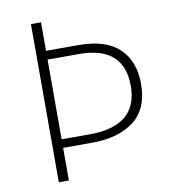

<svg xmlns="http://www.w3.org/2000/svg" viewBox="-80 -774 752 843"><g transform="rotate(-10 296.0 -352.5)"><path d="M114.3 0V-705.1H159.2V-578.1H304.7Q425.8 -578.1 485.4 -521Q544.9 -463.9 544.9 -363.3Q544.9 -252 475.6 -198.7Q406.2 -145.5 288.1 -145.5H159.2V0ZM159.2 -183.6H283.2Q499 -183.6 499 -362.3Q499 -539.1 298.8 -539.1H159.2Z"/></g></svg>

Font: Gothic A1 ExtraLight
Style: Regular
Weight: 275
Designer: HanYang I&C Co.,Ltd.
Foundry: HanYang I&C Co.,Ltd.
Version: Version 2.50